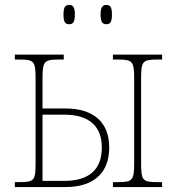

<svg xmlns="http://www.w3.org/2000/svg" viewBox="-20 -757 715 777"><path d="M410 -659C426 -659 433 -667 433 -698C433 -729 426 -737 410 -737C396 -737 387 -729 387 -698C387 -667 396 -659 410 -659ZM260 -659C275 -659 283 -667 283 -698C283 -729 275 -737 260 -737C244 -737 237 -729 237 -698C237 -667 244 -659 260 -659ZM437 0H636V-20H616C557 -20 551 -27 551 -98V-438C551 -509 557 -516 616 -516H636V-536H437V-516H458C516 -516 523 -509 523 -438V-98C523 -27 516 -20 458 -20H437ZM40 0H245C359 0 422 -57 422 -160C422 -262 359 -318 245 -318H152V-438C152 -509 159 -516 217 -516H238V-536H40V-516H59C118 -516 124 -509 124 -438V-98C124 -27 119 -20 59 -20H40ZM152 -25V-293H240C341 -293 392 -246 392 -160C392 -71 341 -25 240 -25Z"/></svg>

Font: Noto Serif SemiCondensed Thin
Style: Regular
Weight: 100
Width: 4
Designer: Monotype Design Team
Foundry: Monotype Imaging Inc.
Version: Version 2.015